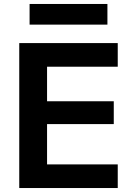

<svg xmlns="http://www.w3.org/2000/svg" viewBox="-20 -947 676 967"><path d="M77 0V-730H573V-611H217V-437H553V-322H217V-119H573V0ZM129 -823V-927H521V-823Z"/></svg>

Font: M PLUS 1
Style: Bold
Weight: 700
Designer: Coji Morishita
Foundry: UNDERFOREST DESIGN
Version: Version 1.001